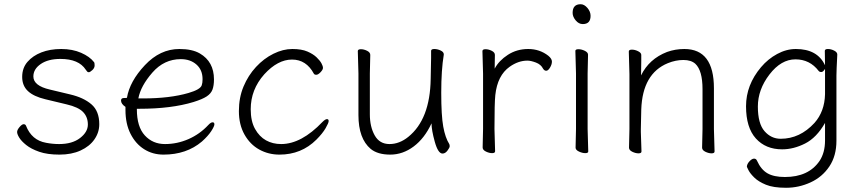

<svg xmlns="http://www.w3.org/2000/svg" viewBox="-20 -716 4074 909"><path d="M195 -246Q140 -259 112.5 -284.5Q85 -310 85 -352Q85 -394 110 -423Q135 -452 176 -468Q217 -484 270 -484Q323 -484 364 -466Q405 -448 425 -422Q428 -419 428 -406.5Q428 -394 417 -384Q406 -374 400.5 -374Q395 -374 392.5 -377.5Q390 -381 386 -386Q353 -437 266 -437Q208 -437 173 -413Q138 -389 138 -354Q138 -310 216 -292L312 -269Q376 -254 413 -222Q450 -190 450 -128Q450 -89 427 -56Q404 -23 361.5 -3.5Q319 16 261.5 16Q204 16 165.5 2.5Q127 -11 104 -29.5Q81 -48 71 -64.5Q61 -81 61 -91Q61 -101 72.5 -114.5Q84 -128 92 -128Q100 -128 103 -121Q130 -52 198 -40Q229 -34 260 -34Q322 -34 359 -62.5Q396 -91 396 -126.5Q396 -162 373.5 -185.5Q351 -209 295 -222Z M628 -201V-198Q628 -116 665.5 -75Q703 -34 761 -34Q819 -34 872.5 -57.5Q926 -81 966 -124Q978 -137 986.5 -137Q995 -137 995 -127.5Q995 -118 980 -95Q965 -72 936 -46Q863 16 754 16Q703 16 662.5 -9.5Q622 -35 598 -82.5Q574 -130 574 -195V-210Q553 -224 553 -240Q553 -252 567 -252Q581 -252 581 -253Q594 -331 666 -407.5Q738 -484 829 -484Q890 -484 926 -463Q993 -424 993 -340Q993 -311 986 -292Q979 -273 958.5 -259.5Q938 -246 896 -233Q791 -201 640 -201ZM656 -250Q785 -250 873 -276Q928 -292 935 -312Q939 -323 939 -341Q939 -385 910 -410.5Q881 -436 836 -436Q757 -436 701.5 -372.5Q646 -309 635 -250Z M1528 -152Q1536 -152 1536 -143Q1536 -134 1521.5 -109Q1507 -84 1478 -55Q1407 16 1303 16Q1251 16 1207.5 -8Q1164 -32 1137.5 -79Q1111 -126 1111 -190Q1111 -254 1133 -306.5Q1155 -359 1192 -399Q1229 -439 1274.5 -461.5Q1320 -484 1364 -484Q1408 -484 1435.5 -472Q1463 -460 1479 -444.5Q1495 -429 1502 -416Q1509 -403 1509 -394.5Q1509 -386 1497.5 -374Q1486 -362 1477.5 -362Q1469 -362 1466 -367Q1430 -434 1362.5 -434Q1295 -434 1231 -364Q1167 -292 1167 -199Q1167 -142 1187.5 -105.5Q1208 -69 1239.5 -51.5Q1271 -34 1311 -34Q1407 -34 1507 -139Q1520 -152 1528 -152Z M1733 -456 1731 -368V-175Q1731 -116 1754 -75Q1777 -34 1824 -34Q1871 -34 1913 -68Q2016 -151 2019 -342Q2021 -418 2021 -442V-475Q2021 -484 2036 -484Q2051 -484 2066 -477Q2081 -470 2081 -459V-457Q2069 -385 2069 -277Q2069 -169 2078.5 -116.5Q2088 -64 2107 -34Q2109 -30 2109 -23.5Q2109 -17 2098.5 -3Q2088 11 2075 11Q2054 11 2038.5 -44.5Q2023 -100 2023 -132Q1990 -61 1938.5 -22.5Q1887 16 1827.5 16Q1768 16 1735 -11Q1677 -60 1677 -171V-368L1674 -474Q1674 -483 1688.5 -483Q1703 -483 1718 -475.5Q1733 -468 1733 -456Z M2265 -18 2267 -106V-367L2264 -474Q2264 -483 2278.5 -483Q2293 -483 2308 -475.5Q2323 -468 2323 -456Q2323 -444 2322.5 -426.5Q2322 -409 2322 -391Q2342 -429 2384.5 -456.5Q2427 -484 2481 -484Q2535 -484 2576 -452Q2593 -438 2593 -424.5Q2593 -411 2584 -396Q2575 -381 2566 -381Q2557 -381 2551 -391Q2541 -411 2517 -420Q2493 -429 2477 -429Q2434 -429 2393 -400Q2335 -359 2325 -266Q2321 -230 2321 -106L2324 0Q2324 9 2310 9Q2296 9 2280.5 1.5Q2265 -6 2265 -18Z M2691 -655Q2691 -696 2729 -696Q2746 -696 2761 -678.5Q2776 -661 2776 -641Q2776 -602 2739 -602Q2720 -602 2705.5 -619.5Q2691 -637 2691 -655ZM2705 -17 2707 -105V-368L2704 -475Q2704 -483 2718.5 -483Q2733 -483 2748.5 -475.5Q2764 -468 2764 -457L2762 -368V-105L2765 1Q2765 9 2751 9Q2737 9 2721 1.5Q2705 -6 2705 -17Z M3304 -17 3306 -105V-294Q3306 -382 3272 -414Q3252 -432 3215.5 -432Q3179 -432 3142 -417Q3022 -368 3016 -198Q3015 -149 3014 -105V-91Q3014 -91 3017 1Q3017 10 3003 10Q2989 10 2973.5 2.5Q2958 -5 2958 -17L2960 -105V-365L2957 -472Q2957 -481 2971.5 -481Q2986 -481 3001 -473.5Q3016 -466 3016 -456V-428Q3016 -411 3015.5 -392Q3015 -373 3015 -359Q3053 -437 3138 -470Q3177 -484 3220 -484Q3360 -484 3360 -298V-105L3363 1Q3363 10 3349 10Q3335 10 3319.5 2.5Q3304 -5 3304 -17Z M3944 -457Q3940 -381 3940 -358V-50Q3940 22 3906.5 72Q3873 122 3817.5 147.5Q3762 173 3701.5 173Q3641 173 3606 158.5Q3571 144 3551.5 125Q3532 106 3524 90.5Q3516 75 3516 74Q3516 61 3528 48Q3540 35 3550 35Q3560 35 3564 45Q3583 87 3613.5 104.5Q3644 122 3696 122Q3808 122 3860 46Q3886 7 3886 -51V-134Q3846 -64 3791.5 -36.5Q3737 -9 3683 -9Q3605 -9 3558.5 -60.5Q3512 -112 3512 -213Q3512 -314 3583 -398Q3616 -437 3659.5 -460.5Q3703 -484 3748 -484Q3850 -484 3886 -407L3885 -475Q3885 -484 3899.5 -484Q3914 -484 3929 -476.5Q3944 -469 3944 -458ZM3886 -390Q3877 -375 3868.5 -375Q3860 -375 3856 -380Q3814 -435 3746 -435Q3678 -435 3623 -363.5Q3568 -292 3568 -211.5Q3568 -131 3599.5 -95Q3631 -59 3676 -59Q3767 -59 3836 -134Q3884 -188 3886 -270Z"/></svg>

Font: LXGW WenKai Lite Light
Style: Regular
Weight: 300
Designer: LXGW / Fontworks Inc.
Foundry: LXGW / Fontworks Inc.
Version: Version 1.511; March 25, 2025